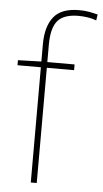

<svg xmlns="http://www.w3.org/2000/svg" viewBox="-54 -800 448 835"><g transform="rotate(5 169.5 -382.5)"><path d="M258 -503H139V0H113V-503H11V-525L113 -528V-603Q113 -681 146.5 -723Q180 -765 257 -765Q282 -765 301 -761.5Q320 -758 339 -753L335 -727Q317 -734 296.5 -737Q276 -740 257 -740Q193 -740 166 -708.5Q139 -677 139 -603V-528H258Z"/></g></svg>

Font: Noto Sans Thaana Thin
Style: Regular
Weight: 100
Designer: David Williams
Foundry: Google Inc.
Version: Version 3.001; ttfautohint (v1.8.4.7-5d5b)